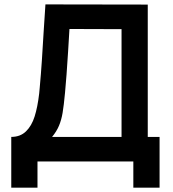

<svg xmlns="http://www.w3.org/2000/svg" viewBox="-20 -741 792 881"><path d="M159.8 -312.1 162.3 -339Q168 -401.3 172.1 -463Q176.2 -524.8 180.3 -595.7L188.5 -720.8L658 -720V-112.8H712.2V120H591.8V0H152V120H31.7V-112.8Q73.1 -112.8 99.1 -138.1Q125.2 -163.3 138.8 -206.3Q152.5 -249.3 159.8 -312.1ZM537.7 -112.8V-607.2L298.7 -608Q294.7 -547 292.6 -506.4Q285.1 -385.7 278.5 -317Q272.8 -255.9 267.2 -222.9Q261.6 -189.9 250.6 -163.9Q239.6 -137.8 219 -112.8Z"/></svg>

Font: Tap Sans
Style: Regular
Weight: 400
Designer: Tap Payments
Foundry: Tap Payments
Version: Version 1.001;Glyphs 3.1.2 (3151)